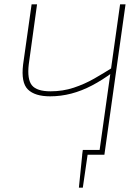

<svg xmlns="http://www.w3.org/2000/svg" viewBox="-20 -710 643 881"><path d="M360 -22H462L459 0H357ZM358 -7H383L360 151H342ZM150 -690 112 -415Q104 -346 126.5 -318.5Q149 -291 212 -291Q268 -291 318 -307.5Q368 -324 412.5 -349.5Q457 -375 498 -401L497 -378Q450 -343 402.5 -318Q355 -293 307 -280.5Q259 -268 210 -268Q140 -268 108 -299.5Q76 -331 86 -414L125 -690ZM556 -690 459 0H434L531 -690Z"/></svg>

Font: Exo 2 Thin
Style: Italic
Weight: 250
Italic angle: -8°
Designer: Natanael Gama
Foundry: Natanael Gama
Version: Version 2.010